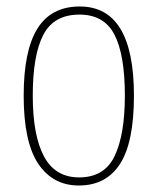

<svg xmlns="http://www.w3.org/2000/svg" viewBox="-20 -562 486 592"><path d="M223 10Q143 10 98 -57Q53 -124 53 -267Q53 -406 95.5 -474Q138 -542 226 -542Q393 -542 393 -267Q393 -123 350 -56.5Q307 10 223 10ZM224 -15Q302 -15 333.5 -81Q365 -147 365 -267Q365 -393 333 -455Q301 -517 225 -517Q146 -517 113.5 -454.5Q81 -392 81 -267Q81 -145 115.5 -80Q150 -15 224 -15Z"/></svg>

Font: Noto Serif Condensed Thin
Style: Regular
Weight: 100
Width: 3
Designer: Monotype Design Team
Foundry: Monotype Imaging Inc.
Version: Version 2.013; ttfautohint (v1.8.4.7-5d5b)